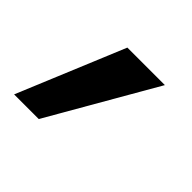

<svg xmlns="http://www.w3.org/2000/svg" viewBox="-81 -179 380 380"><g transform="rotate(45 108.5 11.0)"><path d="M61 123H-8L85 -101H190Z"/></g></svg>

Font: Hind Kochi
Style: Regular
Weight: 400
Designer: Dhruvi Tolia
Foundry: Indian Type Foundry
Version: Version 0.702;PS 1.0;hotconv 1.0.81;makeotf.lib2.5.63406